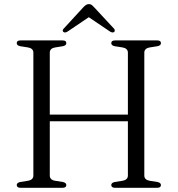

<svg xmlns="http://www.w3.org/2000/svg" viewBox="-20 -892 844 912"><path d="M171 -347.5H614.5V-316H171ZM216.5 -58Q216.5 -48 222.8 -41.8Q229 -35.5 241 -33.5L278.5 -27.5Q295 -24 295 -13Q295 -7 290.8 -3.5Q286.5 0 277 0H77.5Q68.5 0 64 -3.5Q59.5 -7 59.5 -13Q59.5 -24 76 -27.5L114 -33.5Q125.5 -35.5 132 -41.8Q138.5 -48 138.5 -58V-642Q138.5 -652 132 -658.2Q125.5 -664.5 114 -666.5L76 -672.5Q59.5 -676 59.5 -687Q59.5 -693.5 64 -696.8Q68.5 -700 77.5 -700H277Q286.5 -700 290.8 -696.8Q295 -693.5 295 -687Q295 -676 278.5 -672.5L241 -666.5Q229 -664.5 222.8 -658.2Q216.5 -652 216.5 -642ZM665.5 -58Q665.5 -48 672 -41.8Q678.5 -35.5 690 -33.5L728 -27.5Q744.5 -24 744.5 -13Q744.5 -7 740.2 -3.5Q736 0 726 0H527Q517.5 0 513 -3.5Q508.5 -7 508.5 -13Q508.5 -24 525 -27.5L563 -33.5Q574.5 -35.5 581 -41.8Q587.5 -48 587.5 -58V-642Q587.5 -652 581 -658.2Q574.5 -664.5 563 -666.5L525 -672.5Q508.5 -676 508.5 -687Q508.5 -693.5 513 -696.8Q517.5 -700 527 -700H726Q736 -700 740.2 -696.8Q744.5 -693.5 744.5 -687Q744.5 -676 728 -672.5L690 -666.5Q678.5 -664.5 672 -658.2Q665.5 -652 665.5 -642ZM412.5 -817.5H391L502 -742.5Q515 -734.5 522 -740Q525 -742 525.2 -746.8Q525.5 -751.5 521 -756.5L429 -855.5Q422 -863.5 416.5 -868Q411 -872.5 402.5 -872.5Q394 -872.5 387.8 -868Q381.5 -863.5 374 -855.5L283 -756.5Q277.5 -751.5 278 -746.8Q278.5 -742 281.5 -740Q289 -734.5 301.5 -742.5Z"/></svg>

Font: Fraunces Light
Style: Regular
Weight: 300
Version: Version 1.000;[b76b70a41]